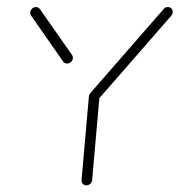

<svg xmlns="http://www.w3.org/2000/svg" viewBox="-20 -539 522 558"><path d="M254.8 -271.5Q261.1 -271.5 265.4 -266.9Q269.6 -262.2 268.9 -255.9L247.8 -15.6Q247.4 -9.3 242.4 -4.8Q237.4 -0.4 231.1 -0.4Q224.8 -0.4 220.7 -4.8Q216.7 -9.3 217 -15.6L238.1 -255.9Q238.9 -262.2 243.7 -266.9Q248.5 -271.5 254.8 -271.5ZM191.9 -371.1Q191.9 -364.1 186.9 -359.3Q181.9 -354.4 175.2 -354.4Q167.4 -354.4 163.3 -360.4L70.4 -493.7Q67.8 -496.7 67.8 -503.3Q68.5 -509.6 73.3 -514.1Q78.1 -518.5 84.4 -518.5Q88.1 -518.5 91.3 -516.9Q94.4 -515.2 95.9 -512.6L189.6 -378.9Q191.9 -375.2 191.9 -371.1ZM467.8 -518.5Q473.7 -518.5 477.8 -514.8Q481.9 -511.1 481.9 -505.2Q481.9 -498.5 478.1 -493.7L265.2 -249.6Q260 -243.7 252.6 -243.7Q246.7 -243.7 242.6 -247.6Q238.5 -251.5 238.5 -257.4Q238.5 -263.7 242.2 -268.1L455.9 -513Q460 -518.5 467.8 -518.5Z"/></svg>

Font: 26F Galaxy Sans Ultra Light
Style: Italic
Weight: 200
Italic angle: -5°
Designer: C₂₉H₂₅N₃O₅
Version: Version 1.200